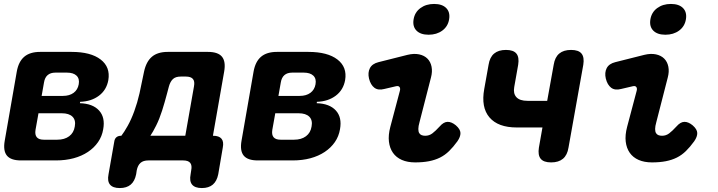

<svg xmlns="http://www.w3.org/2000/svg" viewBox="-20 -813 3640 973"><path d="M86 0Q35 0 15 -24.5Q-5 -49 4 -100L65 -450Q74 -501 103 -525.5Q132 -550 183 -550H343Q440 -550 490 -511.5Q540 -473 529 -407Q520 -357 481.5 -328Q443 -299 386 -297L385 -290Q450 -288 482 -253Q514 -218 503 -158Q497 -122 477 -93Q457 -64 425.5 -43Q394 -22 353 -11Q312 0 264 0ZM175 -239 160 -155Q156 -130 166.5 -117.5Q177 -105 202 -105H270Q307 -105 330.5 -122.5Q354 -140 359 -172Q365 -204 347.5 -221.5Q330 -239 293 -239ZM261 -445Q236 -445 221.5 -432.5Q207 -420 203 -395L191 -327H299Q332 -327 353 -342.5Q374 -358 379 -386Q384 -414 368 -429.5Q352 -445 319 -445Z M587 140Q552 140 537.5 122.5Q523 105 530 70L559 -95Q561 -110 570 -117.5Q579 -125 594 -125H595Q609 -143 627 -175Q645 -207 660.5 -249.5Q676 -292 687 -340L710 -450Q721 -501 750 -525.5Q779 -550 830 -550H1034Q1085 -550 1105 -525.5Q1125 -501 1116 -450L1059 -125H1060Q1090 -125 1102.5 -110Q1115 -95 1109 -65L1086 70Q1079 105 1058.5 122.5Q1038 140 1003 140Q968 140 953.5 122.5Q939 105 946 70L949 50Q954 25 944 12.5Q934 0 908 0H732Q706 0 692 12.5Q678 25 673 50L670 70Q663 105 642.5 122.5Q622 140 587 140ZM963 -375Q968 -401 957.5 -413Q947 -425 922 -425H896Q870 -425 856.5 -412.5Q843 -400 836 -375L827 -341Q815 -295 801.5 -252.5Q788 -210 771.5 -177Q755 -144 742 -125H919Z M1286 0Q1235 0 1215 -24.5Q1195 -49 1204 -100L1265 -450Q1274 -501 1303 -525.5Q1332 -550 1383 -550H1543Q1640 -550 1690 -511.5Q1740 -473 1729 -407Q1720 -357 1681.5 -328Q1643 -299 1586 -297L1585 -290Q1650 -288 1682 -253Q1714 -218 1703 -158Q1697 -122 1677 -93Q1657 -64 1625.5 -43Q1594 -22 1553 -11Q1512 0 1464 0ZM1375 -239 1360 -155Q1356 -130 1366.5 -117.5Q1377 -105 1402 -105H1470Q1507 -105 1530.5 -122.5Q1554 -140 1559 -172Q1565 -204 1547.5 -221.5Q1530 -239 1493 -239ZM1461 -445Q1436 -445 1421.5 -432.5Q1407 -420 1403 -395L1391 -327H1499Q1532 -327 1553 -342.5Q1574 -358 1579 -386Q1584 -414 1568 -429.5Q1552 -445 1519 -445Z M1927 -362Q1896 -354 1877 -368.5Q1858 -383 1850 -415Q1843 -445 1854.5 -467.5Q1866 -490 1898 -498L2045 -535Q2078 -543 2104 -537.5Q2130 -532 2146 -516Q2162 -500 2167 -475Q2172 -450 2164 -420L2106 -194Q2100 -173 2100 -159.5Q2100 -146 2104.5 -138.5Q2109 -131 2117 -128Q2125 -125 2135 -125Q2155 -125 2171 -137Q2187 -149 2208 -172Q2228 -195 2248 -195.5Q2268 -196 2290 -178Q2313 -158 2313.5 -139Q2314 -120 2298 -97Q2277 -68 2256 -47.5Q2235 -27 2210 -14.5Q2185 -2 2154 4Q2123 10 2084 10Q2045 10 2016.5 -2.5Q1988 -15 1971.5 -38.5Q1955 -62 1951 -95Q1947 -128 1958 -170L2006 -351Q2010 -364 2005 -371.5Q2000 -379 1987 -376ZM2152 -637Q2111 -637 2090.5 -658Q2070 -679 2076 -715Q2082 -751 2110.5 -772Q2139 -793 2180 -793Q2221 -793 2241.5 -772Q2262 -751 2256 -715Q2250 -679 2221.5 -658Q2193 -637 2152 -637Z M2773 10Q2735 10 2720 -8.5Q2705 -27 2711 -65L2729 -167H2599Q2504 -167 2460.5 -218Q2417 -269 2434 -362L2456 -485Q2462 -523 2484 -541.5Q2506 -560 2544 -560Q2582 -560 2597 -541.5Q2612 -523 2606 -485L2586 -372Q2580 -339 2597 -320.5Q2614 -302 2653 -302H2753L2786 -485Q2792 -523 2814 -541.5Q2836 -560 2874 -560Q2912 -560 2927 -541.5Q2942 -523 2936 -485L2861 -65Q2855 -27 2833 -8.5Q2811 10 2773 10Z M3127 -362Q3096 -354 3077 -368.5Q3058 -383 3050 -415Q3043 -445 3054.5 -467.5Q3066 -490 3098 -498L3245 -535Q3278 -543 3304 -537.5Q3330 -532 3346 -516Q3362 -500 3367 -475Q3372 -450 3364 -420L3306 -194Q3300 -173 3300 -159.5Q3300 -146 3304.5 -138.5Q3309 -131 3317 -128Q3325 -125 3335 -125Q3355 -125 3371 -137Q3387 -149 3408 -172Q3428 -195 3448 -195.5Q3468 -196 3490 -178Q3513 -158 3513.5 -139Q3514 -120 3498 -97Q3477 -68 3456 -47.5Q3435 -27 3410 -14.5Q3385 -2 3354 4Q3323 10 3284 10Q3245 10 3216.5 -2.5Q3188 -15 3171.5 -38.5Q3155 -62 3151 -95Q3147 -128 3158 -170L3206 -351Q3210 -364 3205 -371.5Q3200 -379 3187 -376ZM3352 -637Q3311 -637 3290.5 -658Q3270 -679 3276 -715Q3282 -751 3310.5 -772Q3339 -793 3380 -793Q3421 -793 3441.5 -772Q3462 -751 3456 -715Q3450 -679 3421.5 -658Q3393 -637 3352 -637Z"/></svg>

Font: Maple Mono NL ExtraBold
Style: Italic
Weight: 800
Italic angle: -10°
Monospace: yes
Designer: subframe7536
Version: Version 7.000